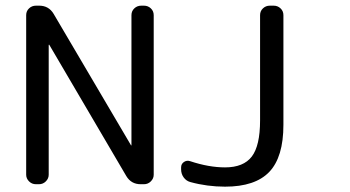

<svg xmlns="http://www.w3.org/2000/svg" viewBox="-20 -746 1259 691"><path d="M109.4 -83Q94.7 -83 84.5 -93.3Q74.2 -103.5 74.2 -117.2V-691.4Q74.2 -706.1 84.5 -715.8Q94.7 -725.6 109.4 -725.6H121.1Q155.3 -725.6 172.9 -696.3L451.2 -223.6Q451.2 -222.7 452.1 -222.7Q453.1 -222.7 453.1 -223.6V-691.4Q453.1 -706.1 463.4 -715.8Q473.6 -725.6 488.3 -725.6H498Q512.7 -725.6 522.9 -715.8Q533.2 -706.1 533.2 -691.4V-117.2Q533.2 -103.5 522.9 -93.3Q512.7 -83 498 -83H486.3Q452.1 -83 434.6 -112.3L157.2 -585Q156.2 -585 155.8 -585Q155.3 -585 155.3 -584V-117.2Q155.3 -103.5 145 -93.3Q134.8 -83 120.1 -83ZM916 -691.4Q916 -706.1 926.3 -715.8Q936.5 -725.6 951.2 -725.6H964.8Q979.5 -725.6 989.7 -715.8Q1000 -706.1 1000 -691.4V-296.9Q1000 -180.7 949.2 -127.4Q898.4 -74.2 790 -74.2Q725.6 -74.2 665 -90.8Q650.4 -94.7 641.1 -107.4Q631.8 -120.1 631.8 -136.7V-143.6Q631.8 -156.2 642.1 -163.1Q652.3 -169.9 664.1 -166Q731.4 -143.6 790 -143.6Q856.4 -143.6 886.2 -182.6Q916 -221.7 916 -312.5Z"/></svg>

Font: Gen Jyuu GothicL Regular
Style: Regular
Weight: 400
Designer: [Source Han Sans]
Ryoko NISHIZUKA  (kana & ideographs); Paul D. Hunt (Latin, Greek & Cyrillic); Wenlong ZHANG  (bopomofo
Version: Version 1.002.20150607